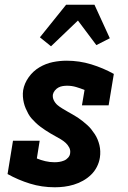

<svg xmlns="http://www.w3.org/2000/svg" viewBox="-20 -785 540 813"><path d="M212 8Q157 8 107 -7.5Q57 -23 12 -48L35 -189H148L136 -114Q153 -107 172 -102.5Q191 -98 211 -98Q221 -98 231 -99.5Q241 -101 251 -105Q261 -109 268.5 -117.5Q276 -126 277 -136Q279 -149 273 -160.5Q267 -172 257.5 -180.5Q248 -189 237 -195.5Q226 -202 215 -208Q204 -214 193 -220.5Q182 -227 171.5 -234Q161 -241 151 -248.5Q141 -256 132 -264.5Q123 -273 114.5 -282.5Q106 -292 100 -303Q94 -314 89 -325.5Q84 -337 81 -349.5Q78 -362 77 -375.5Q76 -389 78 -403Q83 -432 101.5 -458Q120 -484 147 -500Q174 -516 203.5 -522Q233 -528 262 -528Q316 -528 366.5 -512.5Q417 -497 462 -472L440 -339H327L338 -404Q321 -411 302.5 -416.5Q284 -422 264 -422Q255 -422 245.5 -420.5Q236 -419 227.5 -414.5Q219 -410 212.5 -402Q206 -394 204 -385Q202 -372 208 -360Q214 -348 223.5 -340Q233 -332 244 -325.5Q255 -319 266 -312.5Q277 -306 288 -300Q299 -294 309.5 -287Q320 -280 330 -272Q340 -264 349.5 -255.5Q359 -247 366.5 -237.5Q374 -228 381 -217.5Q388 -207 393 -195Q398 -183 401 -170.5Q404 -158 404.5 -144.5Q405 -131 403 -118Q400 -98 390.5 -79Q381 -60 365.5 -45Q350 -30 331 -19.5Q312 -9 292 -3Q272 3 252 5.5Q232 8 212 8ZM196 -589 149 -627 260 -765H380L445 -623L388 -594L310 -698Z"/></svg>

Font: Iosevka Curly Slab Heavy
Style: Italic
Weight: 900
Italic angle: -9°
Monospace: yes
Designer: Belleve Invis
Foundry: Belleve Invis
Version: Version 22.1.2; ttfautohint (v1.8.4)